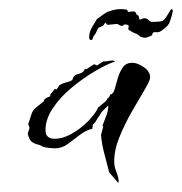

<svg xmlns="http://www.w3.org/2000/svg" viewBox="-20 -336 400 422"><path d="M240 66 220 43Q215 23 209.5 2.5Q204 -18 202 -39L207 -58L205 -59Q209 -70 213.5 -81.5Q218 -93 218 -104Q213 -99 207.5 -94Q202 -89 199 -82Q195 -78 192 -72Q189 -66 184 -62L183 -53Q169 -50 155.5 -39.5Q142 -29 129 -19.5Q116 -10 101 -10Q94 -10 83.5 -11.5Q73 -13 68 -17Q55 -20 49.5 -24.5Q44 -29 41 -42L45 -55L42 -63Q47 -79 49.5 -86Q52 -93 57.5 -98Q63 -103 76 -113Q77 -118 81.5 -120.5Q86 -123 90 -124L91 -129L101 -141L104 -139L110 -148Q117 -153 124.5 -154.5Q132 -156 139 -160Q141 -171 152.5 -173.5Q164 -176 166 -184H170L187 -195L193 -192L207 -201Q213 -201 218.5 -202Q224 -203 229 -203L233 -201Q213 -194 187 -178.5Q161 -163 136.5 -142.5Q112 -122 96 -98Q80 -74 80 -50Q80 -31 100 -31Q118 -31 137.5 -42Q157 -53 173 -69Q189 -85 196 -100L213 -114Q215 -119 218 -121Q221 -123 222 -128Q229 -129 232 -140Q235 -151 239 -164.5Q243 -178 250 -188Q257 -198 271 -198Q282 -198 296 -188.5Q310 -179 310 -166Q310 -159 298 -139Q286 -119 270.5 -92Q255 -65 243 -36Q231 -7 231 19Q231 30 235.5 41Q240 52 241 63ZM184 -252Q183 -248 180 -248Q176 -248 176 -255Q176 -266 183 -277.5Q190 -289 193 -294Q200 -299 207.5 -304.5Q215 -310 223 -312Q228 -314 234 -315Q240 -316 245 -316Q250 -316 252.5 -315.5Q255 -315 258 -315Q260 -315 260.5 -312Q261 -309 263 -310L273 -311Q277 -311 278.5 -308Q280 -305 280 -304Q285 -303 285.5 -297Q286 -291 291 -294Q295 -296 297 -296Q303 -296 307 -291.5Q311 -287 316 -288H321Q325 -288 329.5 -288.5Q334 -289 337 -290Q341 -292 345 -298Q349 -304 353 -311Q355 -316 358 -315.5Q361 -315 359 -308Q358 -303 355.5 -295Q353 -287 352 -285Q350 -282 348.5 -280Q347 -278 341 -273Q340 -272 335 -268.5Q330 -265 325 -265Q324 -265 322 -265.5Q320 -266 316 -264Q315 -263 315 -261Q315 -258 309 -256Q303 -254 300 -253Q297 -253 294.5 -253.5Q292 -254 289 -255Q282 -262 276 -263Q272 -265 266.5 -268Q261 -271 262 -274L263 -278Q263 -283 252 -282Q251 -279 248 -279Q245 -279 241.5 -281.5Q238 -284 233 -283L223 -282Q220 -282 217.5 -281.5Q215 -281 213 -285Q213 -286 212.5 -286Q212 -286 212 -286Q211 -286 209.5 -283.5Q208 -281 206 -279Q203 -278 199.5 -276.5Q196 -275 195 -273L190 -262Q189 -261 186.5 -257.5Q184 -254 184 -252Z"/></svg>

Font: Kolker Brush
Style: Regular
Weight: 400
Designer: Robert E. Leuschke
Foundry: Robert E. Leuschke
Version: Version 1.010; ttfautohint (v1.8.3)